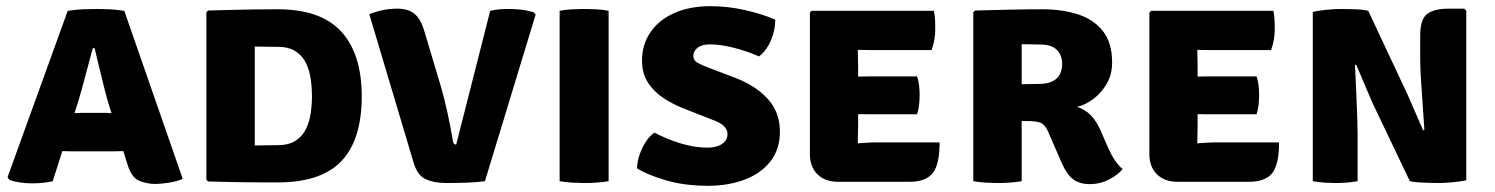

<svg xmlns="http://www.w3.org/2000/svg" viewBox="-20 -586 4834 621"><path d="M199 -551Q225 -555 249.2 -556Q273.5 -557 293.5 -557Q312 -557 333.5 -556Q355 -555 382 -551L571 -7.5Q553.5 0.5 526.5 4.8Q499.5 9 483 9Q455.5 9 430 -1.5Q404.5 -12 391.5 -57L330 -254Q322.5 -280 314.8 -311Q307 -342 299.8 -372.8Q292.5 -403.5 286 -430H280Q269.5 -392 256.8 -343Q244 -294 232 -254.5L150.5 0Q136 3.5 119 5.2Q102 7 83.5 7Q63.5 7 43.2 4Q23 1 10 -4.5L4.5 -13ZM212 -96.5Q205 -96.5 198.5 -96.8Q192 -97 185.2 -97.2Q178.5 -97.5 171.5 -97.5H101L150 -220H211Q217.5 -220 224.2 -220.2Q231 -220.5 237.8 -220.8Q244.5 -221 251.5 -221H314Q321 -221 327 -220.8Q333 -220.5 339 -220.2Q345 -220 352 -220H417.5L461 -97.5H388Q380.5 -97.5 374 -97.2Q367.5 -97 361 -96.8Q354.5 -96.5 347.5 -96.5Z M1150 -274.5Q1150 -134.5 1084.5 -65.2Q1019 4 878 4Q838 4 801.8 3.8Q765.5 3.5 729 2.8Q692.5 2 653 1L647.5 -5V-546L653 -552Q692.5 -553 729 -554Q765.5 -555 801.8 -555.5Q838 -556 878 -556Q1017.5 -556 1083.8 -483.8Q1150 -411.5 1150 -274.5ZM989 -274.5Q989 -302 985 -330Q981 -358 969.8 -381.8Q958.5 -405.5 936.2 -420Q914 -434.5 878 -434.5Q856 -434.5 840.2 -434.8Q824.5 -435 804 -435.5V-115.5Q825.5 -115.5 840.8 -116Q856 -116.5 878 -116.5Q914 -116.5 936.2 -131Q958.5 -145.5 969.8 -169Q981 -192.5 985 -220.2Q989 -248 989 -274.5Z M1565.5 -551Q1583.5 -555 1597.2 -556Q1611 -557 1625.5 -557Q1643.5 -557 1663.2 -555Q1683 -553 1705.5 -546.5L1712.5 -539L1548.5 0Q1526 3.5 1489.5 4.8Q1453 6 1423 6Q1383.5 6 1356.2 -6.8Q1329 -19.5 1317 -62.5L1174.5 -540Q1195 -548.5 1217.8 -553.2Q1240.5 -558 1264.5 -558Q1300.5 -558 1320.8 -541.2Q1341 -524.5 1353 -483.5L1406.5 -304.5Q1418 -264 1427.2 -222Q1436.5 -180 1445.5 -127Q1447.5 -118.5 1455.5 -118.5Z M1790 -551Q1809 -555 1833 -556Q1857 -557 1871 -557Q1886 -557 1907.2 -556Q1928.5 -555 1948.5 -551V0Q1928.5 3.5 1907.2 4.8Q1886 6 1871 6Q1857 6 1833 4.8Q1809 3.5 1790 0Z M2040.5 -41.5Q2040.5 -60.5 2048 -83.8Q2055.5 -107 2068.5 -127Q2081.5 -147 2097 -157Q2134 -137 2179.5 -122.8Q2225 -108.5 2268.5 -108.5Q2287.5 -108.5 2302 -113.8Q2316.5 -119 2324.8 -128.8Q2333 -138.5 2333 -152.5Q2333 -166 2322.5 -177.2Q2312 -188.5 2286 -198L2203 -230.5Q2164.5 -244.5 2131 -265.5Q2097.5 -286.5 2077 -317Q2056.5 -347.5 2056.5 -390Q2056.5 -442 2083.8 -481.8Q2111 -521.5 2160.8 -543.8Q2210.5 -566 2278 -566Q2335.5 -566 2392.2 -552.8Q2449 -539.5 2487.5 -522.5Q2487.5 -488.5 2473.5 -455.5Q2459.5 -422.5 2435 -403.5Q2398 -420 2354.5 -431.2Q2311 -442.5 2276 -442.5Q2250 -442.5 2236.2 -431.5Q2222.5 -420.5 2222.5 -405Q2222.5 -390.5 2236 -383Q2249.5 -375.5 2269.5 -368L2352 -336.5Q2421 -311.5 2461.8 -267.8Q2502.5 -224 2502.5 -160Q2502.5 -103.5 2472.2 -64.5Q2442 -25.5 2389.8 -5.5Q2337.5 14.5 2272 15Q2194 15 2133.2 -3Q2072.5 -21 2040.5 -41.5Z M2599.5 -545.5 2605 -551H2754.5V-425Q2754.5 -409 2755 -398Q2755.5 -387 2755.5 -371.5V-184Q2755.5 -165.5 2755 -153.5Q2754.5 -141.5 2754.5 -123.5V2H2691Q2648.5 2 2624 -22.2Q2599.5 -46.5 2599.5 -87.5ZM2946 -339Q2951 -325.5 2952.8 -308.2Q2954.5 -291 2954.5 -279Q2954.5 -265 2952.8 -247.8Q2951 -230.5 2946 -216.5H2818Q2806.5 -216.5 2784 -216.5Q2761.5 -216.5 2738.2 -216.8Q2715 -217 2700.5 -217.5V-337Q2715 -337.5 2738.2 -338Q2761.5 -338.5 2784 -338.8Q2806.5 -339 2818 -339ZM3000.5 -551Q3004 -534 3004.5 -518.5Q3005 -503 3005 -489Q3005 -475.5 3002.2 -458.5Q2999.5 -441.5 2993 -424H2818Q2806.5 -424 2784 -424.2Q2761.5 -424.5 2738.2 -425Q2715 -425.5 2700.5 -426V-551ZM3019 -125.5Q3019 -54 2996.8 -26Q2974.5 2 2921.5 2H2702.5V-119.5Q2731.5 -120.5 2749.8 -122Q2768 -123.5 2784.2 -124.5Q2800.5 -125.5 2823.5 -125.5Z M3577 -383.5Q3577 -345 3559.5 -315Q3542 -285 3515.8 -265.5Q3489.5 -246 3463.5 -240.5Q3490.5 -231.5 3508.2 -213Q3526 -194.5 3539 -165.5L3565 -106Q3574 -85.5 3585.5 -68.2Q3597 -51 3611 -39Q3596.5 -21 3567.5 -5.8Q3538.5 9.5 3504.5 9.5Q3471 9.5 3450.2 -6.8Q3429.5 -23 3414 -59L3370 -160Q3359.5 -184.5 3344 -189.5Q3328.5 -194.5 3304 -194.5H3215V-312.5Q3232.5 -312.5 3258 -313Q3283.5 -313.5 3306.2 -314Q3329 -314.5 3338.5 -314.5Q3368.5 -314.5 3385.2 -323.5Q3402 -332.5 3408.8 -347.2Q3415.5 -362 3415.5 -379.5Q3415.5 -396.5 3408.5 -410.8Q3401.5 -425 3386.2 -433.5Q3371 -442 3346 -442Q3328 -442 3315 -442.5Q3302 -443 3284.5 -443V0Q3264.5 3.5 3243.2 4.8Q3222 6 3207 6Q3193 6 3170 4.8Q3147 3.5 3128 0V-546L3133.5 -552Q3194 -553.5 3247.2 -554.8Q3300.5 -556 3353.5 -556Q3413.5 -556 3464.5 -540.2Q3515.5 -524.5 3546.2 -486.8Q3577 -449 3577 -383.5Z M3697.5 -545.5 3703 -551H3852.5V-425Q3852.5 -409 3853 -398Q3853.5 -387 3853.5 -371.5V-184Q3853.5 -165.5 3853 -153.5Q3852.5 -141.5 3852.5 -123.5V2H3789Q3746.5 2 3722 -22.2Q3697.5 -46.5 3697.5 -87.5ZM4044 -339Q4049 -325.5 4050.8 -308.2Q4052.5 -291 4052.5 -279Q4052.5 -265 4050.8 -247.8Q4049 -230.5 4044 -216.5H3916Q3904.5 -216.5 3882 -216.5Q3859.5 -216.5 3836.2 -216.8Q3813 -217 3798.5 -217.5V-337Q3813 -337.5 3836.2 -338Q3859.5 -338.5 3882 -338.8Q3904.5 -339 3916 -339ZM4098.5 -551Q4102 -534 4102.5 -518.5Q4103 -503 4103 -489Q4103 -475.5 4100.2 -458.5Q4097.5 -441.5 4091 -424H3916Q3904.5 -424 3882 -424.2Q3859.5 -424.5 3836.2 -425Q3813 -425.5 3798.5 -426V-551ZM4117 -125.5Q4117 -54 4094.8 -26Q4072.5 2 4019.5 2H3800.5V-119.5Q3829.5 -120.5 3847.8 -122Q3866 -123.5 3882.2 -124.5Q3898.5 -125.5 3921.5 -125.5Z M4226 -547.5Q4244.5 -552 4272 -554.5Q4299.5 -557 4314.5 -557Q4330 -557 4358.5 -556.2Q4387 -555.5 4405.5 -551L4369.5 -378.5L4362.5 -375.5Q4364.5 -336 4366.5 -290.2Q4368.5 -244.5 4369.8 -206.8Q4371 -169 4371 -152V0Q4351.5 3.5 4333.5 4.8Q4315.5 6 4300 6Q4286 6 4265.2 4.8Q4244.5 3.5 4226 0ZM4420 -251.5Q4416.5 -259.5 4409 -276.8Q4401.5 -294 4393 -314.2Q4384.5 -334.5 4377 -352.2Q4369.5 -370 4365.5 -378.5L4323 -425L4405.5 -551L4523 -300.5Q4526.5 -293.5 4534.8 -275Q4543 -256.5 4552.5 -234.5Q4562 -212.5 4570.5 -193Q4579 -173.5 4583 -164L4633 -112L4540 0ZM4722.5 -551V-3Q4703 1.5 4675.5 3.8Q4648 6 4633.5 6Q4623.5 6 4606 5.5Q4588.5 5 4570.2 4Q4552 3 4540 0L4580 -164L4587 -166Q4585 -199 4581.8 -243Q4578.5 -287 4576 -328Q4573.5 -369 4573.5 -393.5V-471.5Q4573.5 -524.5 4596.5 -541.2Q4619.5 -558 4665 -558H4716.5Z"/></svg>

Font: Signika SC
Style: Regular
Weight: 300
Designer: Anna Giedryś
Foundry: Anna Giedryś
Version: Version 2.000